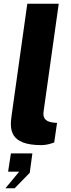

<svg xmlns="http://www.w3.org/2000/svg" viewBox="-20 -762 376 1020"><path d="M200 9C223 9 246 3 268 -5L283 -109L261 -111C214 -117 207 -142 212 -173L292 -742H125L42 -151C31 -76 29 9 200 9ZM9 238H58L138 156L152 53H38L23 150H82Z"/></svg>

Font: United Sans ExtraBold
Style: Italic
Weight: 800
Italic angle: -8°
Designer: Pablo Impallari, Rodrigo Fuenzalida (Modified by Dan O. Williams)
Version: Version 1.000;PS 001.000;hotconv 1.0.88;makeotf.lib2.5.64775